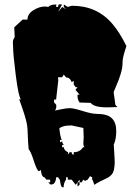

<svg xmlns="http://www.w3.org/2000/svg" viewBox="-20 -756 623 867"><path d="M233.4 -283.2 234.4 -277.3Q234.4 -266.6 228.5 -256.8Q234.9 -257.8 257.1 -262.7Q279.3 -267.6 295.9 -267.6Q312.5 -267.6 353.8 -254.6Q395 -241.7 418 -241.7Q464.8 -241.7 484.9 -222.2Q504.9 -202.6 504.9 -164.8Q504.9 -127 493.7 -103Q498 -37.1 498 -22.7Q498 -8.3 494.9 8.1Q491.7 24.4 483.2 33.4Q474.6 42.5 465.8 46.9Q422.9 66.4 406.2 78.6L397.5 55.2H396V44.4L386.2 39.6L376 55.2L363.8 61L356.4 55.2L348.6 67.4H339.4V55.2L330.1 67.4H339.4V78.6L330.1 85.9V67.4L321.8 78.6L303.7 55.2H286.1V44.4H278.3V55.2Q267.6 68.8 267.1 90.3Q257.3 90.3 254.9 80.1Q252 68.4 250.5 56.6L242.2 44.4H233.4Q233.4 56.6 227.8 66.9Q222.2 77.1 212.4 77.1H207.5L197.8 67.4H206.5V55.2H189.5L180.7 44.4Q167.5 43.5 164.6 11.7L155.8 17.1Q147 15.1 132.8 -29.3Q118.7 -73.7 109.4 -82Q106.4 -113.8 105.5 -145.5Q104.5 -177.2 102.5 -189.5Q98.1 -222.2 66.4 -308.6L75.2 -306.2Q64 -316.9 51.5 -413.6Q39.1 -510.3 39.1 -545.9L38.1 -565.4Q38.1 -577.1 46.4 -587.9L44.4 -632.8L82 -667.5H104Q104 -692.9 130.6 -709.7Q157.2 -726.6 183.6 -726.6Q189.9 -726.6 197.8 -724.6Q207.5 -735.8 234.4 -735.8L233.4 -724.6H242.2Q242.2 -736.3 249 -736.3L260.3 -735.8L242.2 -702.1L261.2 -724.6L278.3 -713.9L268.1 -724.6V-735.8L286.1 -724.6Q300.8 -730 305.7 -730Q418 -730 487.3 -648.4Q520.5 -609.9 550.8 -547.9Q533.7 -496.6 533.7 -480Q533.7 -463.4 531.5 -449.5Q529.3 -435.5 524.2 -419.7Q519 -403.8 515.6 -394.5Q512.2 -385.3 503.9 -366Q495.6 -346.7 493.2 -340.3L501 -282.2L510.3 -272.5L475.1 -271.5Q406.7 -269 389.2 -291.5L339.4 -293Q330.1 -306.6 330.1 -321.8V-328.6H339.4L320.8 -350.1L330.1 -362.3H321.8L313 -374V-391.1L303.7 -385.3Q295.9 -406.2 278.8 -406.2L268.1 -418.9L260.3 -407.2H242.2L243.2 -393.1L233.4 -306.6L224.1 -306.2V-293.9ZM356.4 -178.2 301.8 -189.9Q299.3 -189.9 297.9 -189H290.5Q267.1 -189 248 -177.2Q248.5 -173.3 249.5 -164.1Q250.5 -154.8 251.5 -149.4Q254.9 -131.8 258.8 -123.5L251 -124.5V-113.8Q257.3 -113.8 260.3 -119.6Q260.3 -109.9 268.1 -102.1Q260.7 -102.1 260.5 -99.1Q260.3 -96.2 260.3 -91.3H268.1Q269.5 -75.7 287.6 -68.8L286.1 -57.6L294.9 -68.8H303.7Q303.7 -57.6 313 -57.6V-68.8Q341.3 -68.8 355 -91.3H362.3Q356.4 -94.7 356.4 -110.4L357.9 -135.7Z"/></svg>

Font: Butcherman
Style: Regular
Weight: 400
Version: Version 001.003